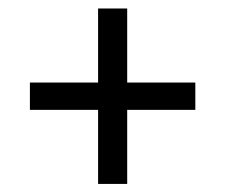

<svg xmlns="http://www.w3.org/2000/svg" viewBox="-20 -542 541 461"><path d="M285.4 -521.6V-100.4H215.5V-521.6ZM449 -278.2H51.8V-343.8H449Z"/></svg>

Font: Anek Kannada Medium
Style: Regular
Weight: 500
Designer: Vaishnavi Murthy, Maithili Shingre (Kannada) & Yesha Goshar (Latin)
Foundry: Ek Type
Version: Version 1.003